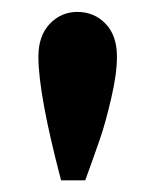

<svg xmlns="http://www.w3.org/2000/svg" viewBox="-20 -692 282 330"><path d="M113 -671.5Q142 -671.5 161.5 -651.2Q181 -631 181 -594.5Q181 -565 171.2 -523.2Q161.5 -481.5 152.5 -455.2Q143.5 -429 126.5 -382H85Q46 -530 46 -594.5Q46 -630.5 65.5 -651Q85 -671.5 113 -671.5Z"/></svg>

Font: League Spartan
Style: Bold
Weight: 700
Foundry: The League of Moveable Type
Version: Version 2.002